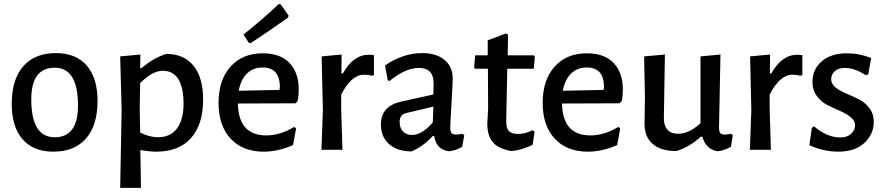

<svg xmlns="http://www.w3.org/2000/svg" viewBox="-20 -728 4302 933"><path d="M252 -470Q349 -470 401.5 -409.5Q454 -349 454 -238Q454 -119 398 -55Q342 9 239 9Q142 9 89.5 -51.5Q37 -112 37 -223Q37 -342 93 -406Q149 -470 252 -470ZM246 -399Q132 -399 132 -245Q132 -61 246 -61Q359 -61 359 -215Q359 -399 246 -399Z M662 -463 661 -397H668Q726 -447 788 -466Q874 -466 920.5 -408.5Q967 -351 967 -244Q967 -123 908 -57Q849 9 740 9Q707 9 662 1L665 185H564L571 -193L564 -454ZM659 -202 661 -84Q707 -61 748 -61Q809 -61 841 -105Q873 -149 872 -231Q869 -384 771 -384Q720 -384 661 -324Z M1334 -708 1344 -707 1382 -653 1380 -643Q1288 -577 1199 -519L1189 -520L1163 -560Q1256 -634 1334 -708ZM1262 9Q1159 9 1100.5 -54.5Q1042 -118 1042 -228Q1042 -339 1100 -404Q1158 -469 1257 -469Q1354 -469 1399 -407.5Q1444 -346 1427 -238L1416 -226L1136 -225Q1139 -70 1274 -70Q1341 -70 1409 -111L1419 -105L1404 -23Q1331 9 1262 9ZM1256 -400Q1210 -400 1180 -370.5Q1150 -341 1140 -287L1338 -291L1340 -305Q1340 -400 1256 -400Z M1640 -463 1639 -371H1646Q1697 -462 1772 -462Q1783 -462 1797 -460V-363L1786 -360Q1770 -365 1749 -365Q1687 -365 1638 -268V-202L1644 0H1542L1549 -193L1543 -454Z M2031 -470Q2100 -470 2140 -437Q2180 -404 2180 -345Q2180 -327 2174 -226Q2168 -125 2168 -108Q2168 -89 2174.5 -81.5Q2181 -74 2197 -74Q2207 -74 2227 -78L2236 -71L2226 -15Q2197 3 2163 7Q2132 4 2113 -15.5Q2094 -35 2090 -67H2083Q2032 -13 1979 8Q1910 7 1870.5 -28Q1831 -63 1831 -123Q1831 -212 1928 -234L2086 -269L2087 -323Q2087 -398 2015 -398Q1951 -398 1872 -334L1864 -339L1851 -410Q1939 -470 2031 -470ZM2086 -210 1956 -179Q1922 -172 1922 -136Q1922 -106 1938.5 -89Q1955 -72 1983 -72Q2030 -72 2083 -133Z M2466 6Q2404 -4 2376 -35.5Q2348 -67 2348 -127L2352 -199L2351 -394H2288L2284 -400L2289 -459H2350V-532L2440 -566L2449 -558L2447 -459H2575L2579 -452L2574 -394H2445L2440 -143Q2439 -106 2452.5 -91.5Q2466 -77 2498 -77Q2531 -77 2568 -95L2578 -88L2568 -24Q2513 2 2466 6Z M2837 9Q2734 9 2675.5 -54.5Q2617 -118 2617 -228Q2617 -339 2675 -404Q2733 -469 2832 -469Q2929 -469 2974 -407.5Q3019 -346 3002 -238L2991 -226L2711 -225Q2714 -70 2849 -70Q2916 -70 2984 -111L2994 -105L2979 -23Q2906 9 2837 9ZM2831 -400Q2785 -400 2755 -370.5Q2725 -341 2715 -287L2913 -291L2915 -305Q2915 -400 2831 -400Z M3266 6Q3191 6 3151 -29Q3111 -64 3112 -129L3114 -254L3110 -454L3211 -463L3206 -157Q3205 -120 3222.5 -99Q3240 -78 3275 -78Q3328 -78 3384 -129V-454L3481 -463L3474 -107Q3474 -89 3480 -81.5Q3486 -74 3501 -74Q3513 -74 3532 -78L3541 -71L3532 -15Q3499 4 3467 7Q3410 -2 3393 -64H3386Q3327 -11 3266 6Z M3722 -463 3721 -371H3728Q3779 -462 3854 -462Q3865 -462 3879 -460V-363L3868 -360Q3852 -365 3831 -365Q3769 -365 3720 -268V-202L3726 0H3624L3631 -193L3625 -454Z M4096 -469Q4156 -469 4213 -446L4199 -366L4186 -363Q4134 -398 4084 -398Q4054 -398 4036.5 -382Q4019 -366 4019 -343Q4019 -320 4040.5 -303Q4062 -286 4092 -273.5Q4122 -261 4152.5 -246Q4183 -231 4204.5 -203Q4226 -175 4226 -136Q4226 -76 4180.5 -33.5Q4135 9 4053 9Q3984 9 3913 -22L3925 -107L3936 -114Q3998 -60 4064 -60Q4096 -60 4115.5 -77.5Q4135 -95 4135 -119Q4135 -142 4113.5 -159Q4092 -176 4062 -189Q4032 -202 4001.5 -217Q3971 -232 3949.5 -261Q3928 -290 3928 -330Q3928 -391 3973 -430Q4018 -469 4096 -469Z"/></svg>

Font: Alegreya Sans Medium
Style: Regular
Weight: 500
Designer: Juan Pablo del Peral
Foundry: Huerta Tipografica
Version: Version 2.007